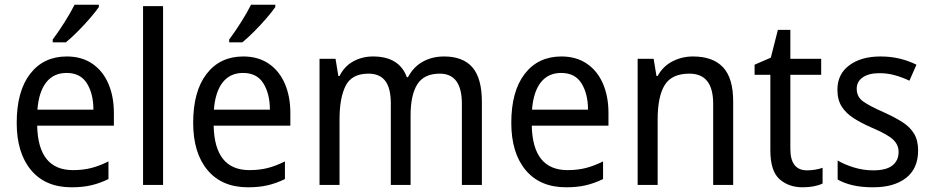

<svg xmlns="http://www.w3.org/2000/svg" viewBox="-20 -879 3963 816"><path d="M264 -639Q327 -639 372 -608.5Q417 -578 440.5 -523.5Q464 -469 464 -399V-345H138Q142 -156 290 -156Q333 -156 368 -165Q403 -174 441 -193V-118Q404 -100 367.5 -91.5Q331 -83 284 -83Q173 -83 112 -156Q51 -229 51 -357Q51 -491 108 -565Q165 -639 264 -639ZM263 -569Q208 -569 176.5 -529Q145 -489 139 -413H377Q377 -480 349.5 -524.5Q322 -569 263 -569ZM400 -849Q387 -830 362.5 -801.5Q338 -773 310 -745Q282 -717 260 -699H204V-711Q228 -743 254 -784Q280 -825 297 -859H400Z M673 -93H588V-853H673Z M1014 -639Q1077 -639 1122 -608.5Q1167 -578 1190.5 -523.5Q1214 -469 1214 -399V-345H888Q892 -156 1040 -156Q1083 -156 1118 -165Q1153 -174 1191 -193V-118Q1154 -100 1117.5 -91.5Q1081 -83 1034 -83Q923 -83 862 -156Q801 -229 801 -357Q801 -491 858 -565Q915 -639 1014 -639ZM1013 -569Q958 -569 926.5 -529Q895 -489 889 -413H1127Q1127 -480 1099.5 -524.5Q1072 -569 1013 -569ZM1150 -849Q1137 -830 1112.5 -801.5Q1088 -773 1060 -745Q1032 -717 1010 -699H954V-711Q978 -743 1004 -784Q1030 -825 1047 -859H1150Z M1867 -639Q1948 -639 1988 -592.5Q2028 -546 2028 -446V-93H1943V-438Q1943 -566 1849 -566Q1782 -566 1753.5 -520.5Q1725 -475 1725 -389V-93H1641V-439Q1641 -504 1617.5 -535Q1594 -566 1546 -566Q1475 -566 1449 -514.5Q1423 -463 1423 -372V-93H1338V-629H1406L1418 -556H1423Q1444 -598 1482 -618.5Q1520 -639 1565 -639Q1677 -639 1709 -551H1714Q1738 -596 1778 -617.5Q1818 -639 1867 -639Z M2366 -639Q2429 -639 2474 -608.5Q2519 -578 2542.5 -523.5Q2566 -469 2566 -399V-345H2240Q2244 -156 2392 -156Q2435 -156 2470 -165Q2505 -174 2543 -193V-118Q2506 -100 2469.5 -91.5Q2433 -83 2386 -83Q2275 -83 2214 -156Q2153 -229 2153 -357Q2153 -491 2210 -565Q2267 -639 2366 -639ZM2365 -569Q2310 -569 2278.5 -529Q2247 -489 2241 -413H2479Q2479 -480 2451.5 -524.5Q2424 -569 2365 -569Z M2925 -639Q3010 -639 3053 -593Q3096 -547 3096 -448V-93H3011V-438Q3011 -566 2910 -566Q2835 -566 2805 -517.5Q2775 -469 2775 -371V-93H2690V-629H2758L2770 -556H2775Q2798 -598 2838.5 -618.5Q2879 -639 2925 -639Z M3410 -155Q3427 -155 3445 -158Q3463 -161 3476 -166V-99Q3442 -83 3391 -83Q3332 -83 3293 -117.5Q3254 -152 3254 -241V-561H3187V-604L3256 -634L3286 -752H3339V-629H3470V-561H3339V-246Q3339 -155 3410 -155Z M3882 -240Q3882 -163 3831 -123Q3780 -83 3691 -83Q3642 -83 3605 -91.5Q3568 -100 3540 -116V-197Q3568 -180 3608.5 -167.5Q3649 -155 3691 -155Q3747 -155 3773 -176Q3799 -197 3799 -233Q3799 -264 3775.5 -286Q3752 -308 3686 -336Q3640 -356 3607.5 -377Q3575 -398 3557 -426.5Q3539 -455 3539 -498Q3539 -564 3589.5 -601.5Q3640 -639 3722 -639Q3765 -639 3803 -630Q3841 -621 3875 -604L3845 -536Q3816 -550 3784 -559Q3752 -568 3718 -568Q3672 -568 3646.5 -550Q3621 -532 3621 -502Q3621 -468 3647.5 -448.5Q3674 -429 3740 -400Q3784 -380 3816 -359.5Q3848 -339 3865 -310.5Q3882 -282 3882 -240Z"/></svg>

Font: Noto Sans Telugu UI SemiCondensed
Style: Regular
Weight: 400
Width: 4
Designer: Jelle Bosma - Monotype Design Team
Foundry: Monotype Imaging Inc.
Version: Version 2.005; ttfautohint (v1.8.4.7-5d5b)